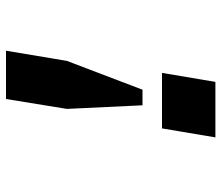

<svg xmlns="http://www.w3.org/2000/svg" viewBox="-69 -669 738 640"><g transform="rotate(-90 300.0 -349.0)"><path d="M269 -243 257 -495 290 -698H451L417 -495L321 -243ZM377 -178 347 0H162L192 -178Z"/></g></svg>

Font: iA Writer Mono V
Style: Regular
Weight: 400
Italic angle: -9.5°
Designer: Mike Abbink, Paul van der Laan, Pieter van Rosmalen
Foundry: Bold Monday
Version: Version 2.000